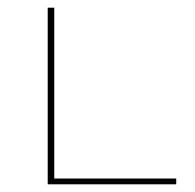

<svg xmlns="http://www.w3.org/2000/svg" viewBox="-20 -479 508 499"><path d="M121 -15H438V0H104V-459H121Z"/></svg>

Font: EauTestSC Thin
Style: Regular
Weight: 250
Designer: Christian Thalmann (Catharsis Fonts)
Version: Version 0.001;PS 000.001;hotconv 1.0.88;makeotf.lib2.5.64775